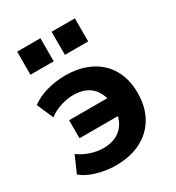

<svg xmlns="http://www.w3.org/2000/svg" viewBox="-176 -831 874 951"><g transform="rotate(-30 261.5 -355.5)"><path d="M210 11Q174 11 137.5 4Q101 -3 70 -16Q39 -29 18 -47L59 -141Q88 -119 125.5 -106.5Q163 -94 198 -94Q239 -94 270 -108.5Q301 -123 320 -152Q339 -181 343 -224L354 -196H119V-299H354L343 -276Q336 -314 318.5 -341Q301 -368 271 -382.5Q241 -397 198 -397Q163 -397 125.5 -385Q88 -373 59 -350L18 -444Q52 -471 105 -486Q158 -501 211 -501Q293 -501 354 -470.5Q415 -440 448 -383Q481 -326 481 -247Q481 -168 448 -110Q415 -52 354 -20.5Q293 11 210 11ZM263 -590V-722H396V-590ZM66 -590V-722H199V-590Z"/></g></svg>

Font: Nunito Sans 12pt ExtraBold
Style: Regular
Weight: 800
Designer: Vernon Adams
Foundry: Vernon Adams
Version: Version 3.101;gftools[0.9.27]